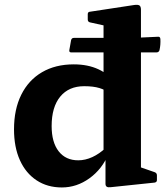

<svg xmlns="http://www.w3.org/2000/svg" viewBox="-20 -783 709 815"><path d="M419.5 -162V-591.1H578.3V-162ZM445.5 -386.2Q428.4 -401.2 402.3 -409.2Q376.2 -417.1 337.5 -417.1Q272 -417.1 235.6 -372.8Q199.2 -328.4 199.2 -247.9Q199.2 -178.9 229.1 -140.7Q259 -102.5 312.2 -102.5Q342 -102.5 372.1 -116.3Q402.1 -130.1 429.4 -156L440.6 -130.1Q413.8 -65.2 359.7 -26.2Q305.7 12.7 242.6 12.7Q181 12.7 135.2 -17.6Q89.3 -47.9 64.4 -103.2Q39.5 -158.5 39.5 -233.9Q39.5 -319.2 70.4 -381.1Q101.2 -443 158.2 -476.4Q215.2 -509.8 293 -509.8Q353 -509.8 397.9 -488.9Q442.8 -468.1 483.4 -422ZM419.5 -565.1V-715.8L438.7 -671.1L362.1 -688Q352.5 -690.2 352.5 -700.2V-722.8Q352.5 -732.9 362.5 -733.3L548.2 -761.6Q564.6 -764.1 571.5 -760.1Q578.3 -756 578.3 -741.8V-565.1ZM578.3 -162V-43.8L559.3 -78.9L637.1 -51.9Q646.1 -48.3 646.1 -38.7V-18.5Q646.1 -9.5 636.1 -7.9L450.8 11.5Q438.6 13.1 433.2 9.6Q427.8 6.1 427.8 -3.1V-122.3L419.5 -136V-162ZM281.9 -560.6Q272.7 -560.6 274.3 -570.6L281.8 -612.6Q284.2 -622.2 293.8 -622.2H546.5L650.7 -627Q659.7 -628.1 660.8 -617.6Q661.4 -605.9 660.6 -594.2Q659.8 -582.5 657.1 -570.2Q654.1 -560.6 644.5 -560.6Z"/></svg>

Font: Hahmlet
Style: Regular
Weight: 400
Designer: Minjoo Ham & Mark Frömberg
Foundry: hypertype
Version: Version 1.002